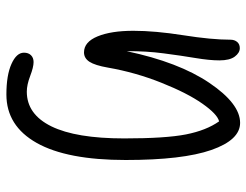

<svg xmlns="http://www.w3.org/2000/svg" viewBox="-108 -428 796 621"><g transform="rotate(90 290.5 -118.0)"><path d="M286.1 259.8Q223.6 259.8 187.3 243.4Q150.9 227.1 150.9 203.1Q150.9 188.5 159.2 180.2Q167.5 171.9 181.2 171.9Q197.8 171.9 226.3 182.9Q254.9 193.8 276.9 193.8Q350.1 193.8 389.2 114.3Q428.2 34.7 428.2 -121.1Q428.2 -254.9 415.3 -320.8Q402.3 -386.7 373 -428.2Q349.6 -422.4 315.7 -374Q281.7 -325.7 248.3 -241.9Q214.8 -158.2 199.2 -68.8Q191.9 -26.9 180.4 -9Q168.9 8.8 149.9 8.8Q116.2 8.8 98.1 -35.2Q80.1 -79.1 80.1 -150.9Q80.1 -221.2 94.5 -312.5Q108.9 -403.8 108.9 -464.8Q108.9 -478 116.2 -486.6Q123.5 -495.1 136.2 -495.1Q151.4 -495.1 163.6 -478.8Q175.8 -462.4 175.8 -429.2Q175.8 -397 168.2 -351.8Q160.6 -306.6 153.1 -249Q145.5 -191.4 146 -128.9Q181.6 -297.9 248.8 -397Q315.9 -496.1 377.9 -496.1Q433.1 -496.1 465.6 -403.1Q498 -310.1 498 -126Q498 63.5 442.9 161.6Q387.7 259.8 286.1 259.8Z"/></g></svg>

Font: Shantell Sans Irregular
Style: Regular
Weight: 300
Designer: Stephen Nixon, Anya Danilova, Shantell Martin
Foundry: Arrow Type
Version: Version 1.006;[9816181b4]